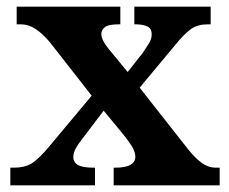

<svg xmlns="http://www.w3.org/2000/svg" viewBox="-20 -556 686 576"><path d="M11 0V-53H20Q56 -53 77 -67Q98 -81 128 -117L255 -269L129 -430Q107 -456 86 -469.5Q65 -483 43 -483H30V-536H341V-483H337Q305 -483 294.5 -474.5Q284 -466 284 -454Q284 -436 307 -408L363 -340L408 -397Q419 -413 427 -426Q435 -439 435 -453Q435 -471 421.5 -477Q408 -483 387 -483H383V-536H612V-483H603Q574 -483 554.5 -470Q535 -457 503 -418L399 -293L546 -106Q569 -78 588 -65.5Q607 -53 626 -53H639V0H321V-53H326Q386 -53 386 -86Q386 -97 379 -111Q372 -125 348 -155L291 -224L225 -137Q216 -126 208 -112Q200 -98 200 -85Q200 -69 214 -61Q228 -53 261 -53H265V0Z"/></svg>

Font: Noto Serif Gurmukhi
Style: Bold
Weight: 700
Designer: Vaibhav Singh and the Monotype Design Team
Foundry: Monotype Imaging Inc.
Version: Version 2.004; ttfautohint (v1.8.4.7-5d5b)